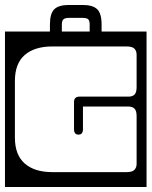

<svg xmlns="http://www.w3.org/2000/svg" viewBox="-40 -733 610 773"><path d="M369 -634V-606H550V20H-20V-606H161V-634Q161 -679 178.8 -696Q196.5 -713 237 -713H293Q333.5 -713 351.2 -696Q369 -679 369 -634ZM209 -634V-606H321V-634Q321 -650 315 -655.5Q309 -661 293 -661H238Q222.5 -661 215.8 -655.5Q209 -650 209 -634ZM294 -304V-213Q294 -191 276 -191Q258 -191 258 -213V-322Q258 -344 280 -344H478Q493 -344 501.5 -352.2Q510 -360.5 510 -382V-513Q510 -527.5 501.5 -536.8Q493 -546 469 -546H171Q99 -546 59.5 -511.5Q20 -477 20 -407V-179Q20 -109.5 59.5 -74.8Q99 -40 171 -40H469Q493 -40 501.5 -49.5Q510 -59 510 -73V-266Q510 -287 501.5 -295.5Q493 -304 478 -304Z"/></svg>

Font: Honk Rounded
Style: Regular
Weight: 400
Designer: Noopur Datye & Yesha Goshar
Foundry: Ek Type
Version: Version 1.000